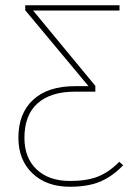

<svg xmlns="http://www.w3.org/2000/svg" viewBox="-20 -701 512 731"><path d="M434 -85 449 -72Q409 -30 362.5 -10Q316 10 246 10Q157 10 103.5 -41Q50 -92 50 -177Q50 -269 106 -321Q162 -373 266 -373H317L76 -662V-681H435V-661H106L343 -374V-352H265Q173 -352 123 -307.5Q73 -263 73 -176Q73 -100 119.5 -56Q166 -12 247 -12Q311 -12 353.5 -29Q396 -46 434 -85Z"/></svg>

Font: FiraGO Thin
Style: Regular
Weight: 100
Designer: bBox Type
Foundry: bBox Type GmbH
Version: Version 1.001;PS 001.001;hotconv 1.0.88;makeotf.lib2.5.64775